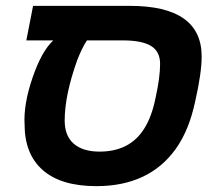

<svg xmlns="http://www.w3.org/2000/svg" viewBox="-20 -626 738 656"><path d="M162 -488H70L93 -606H423Q669 -606 669 -433Q669 -377 647 -280Q626 -181 581 -118Q490 10 309 10Q189 10 126.5 -44.5Q64 -99 64 -201Q60 -269 91 -360Q122 -451 162 -488ZM399 -488H277Q260 -462 244 -421Q201 -301 201 -214Q201 -162 232 -135Q263 -108 320 -108Q424 -108 473 -187Q499 -228 512 -294Q527 -362 527 -408Q527 -450 496 -469Q465 -488 399 -488Z"/></svg>

Font: Libra Sans
Style: Bold Italic
Weight: 700
Italic angle: -12°
Foundry: Context Ltd
Version: Version 1.002